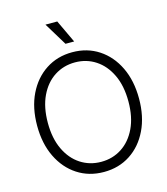

<svg xmlns="http://www.w3.org/2000/svg" viewBox="-135 -1044 1011 1159"><g transform="rotate(-15 370.5 -464.5)"><path d="M371.1 10.3Q277.8 10.3 205.8 -36.6Q133.8 -83.5 93 -167.7Q52.2 -252 52.2 -363.3Q52.2 -475.6 93 -559.6Q133.8 -643.6 205.8 -690.7Q277.8 -737.8 371.1 -737.8Q464.4 -737.8 536.1 -690.7Q607.9 -643.6 648.4 -559.6Q689 -475.6 689 -363.3Q689 -252 648.4 -167.7Q607.9 -83.5 536.1 -36.6Q464.4 10.3 371.1 10.3ZM371.1 -53.2Q442.4 -53.2 499.3 -90.1Q556.2 -127 589.4 -196.5Q622.6 -266.1 622.6 -363.3Q622.6 -460.9 589.4 -530.5Q556.2 -600.1 499.3 -637.2Q442.4 -674.3 371.1 -674.3Q299.8 -674.3 242.7 -637.5Q185.5 -600.6 152.3 -530.8Q119.1 -460.9 119.1 -363.3Q119.1 -266.6 152.1 -197Q185.1 -127.4 242.2 -90.3Q299.3 -53.2 371.1 -53.2ZM345.7 -797.4 258.8 -940.4H332.5L399.9 -797.4Z"/></g></svg>

Font: Inter 24pt Light
Style: Regular
Weight: 300
Designer: Rasmus Andersson
Foundry: rsms
Version: Version 4.001;git-66647c0bb